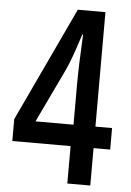

<svg xmlns="http://www.w3.org/2000/svg" viewBox="-56 -832 612 899"><g transform="rotate(5 250.0 -382.5)"><path d="M272.9 -790H402.8V-252H481V-150.9H402.8V24.9H294.9V-150.9H21V-253.9ZM299.8 -252V-435.1Q299.8 -528.3 307.6 -675.8H303.7L299.3 -662.1Q265.1 -554.2 240.7 -502.9L121.1 -252Z"/></g></svg>

Font: BIZ UDGothic
Style: Bold
Weight: 700
Monospace: yes
Designer: TypeBank Co., Ltd.
Foundry: Morisawa Inc.
Version: Version 1.05